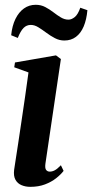

<svg xmlns="http://www.w3.org/2000/svg" viewBox="-20 -750 376 782"><path d="M103.5 11Q84 11 67.8 4.2Q51.5 -2.5 43 -17.8Q34.5 -33 37.5 -58Q39 -67.5 43.2 -95.5Q47.5 -123.5 53.8 -164.5Q60 -205.5 67.2 -254.2Q74.5 -303 82 -354.8Q89.5 -406.5 96 -455L38 -476L41 -495.5L208 -524.5L228 -509.5L165 -83.5Q162.5 -64.5 168 -57.8Q173.5 -51 182.5 -51Q193 -51 203.2 -56.5Q213.5 -62 228 -77L239 -54Q227.5 -39 208.5 -24Q189.5 -9 163.2 1Q137 11 103.5 11ZM25.5 -606.5Q29.5 -645.5 43 -673Q56.5 -700.5 77.5 -715.5Q98.5 -730.5 125.5 -730.5Q147 -730.5 164.5 -721.2Q182 -712 197.5 -700Q213 -688 228 -679Q243 -670 259 -670Q271.5 -670 284.5 -680.5Q297.5 -691 307 -718.5L336 -708.5Q332.5 -670 320.8 -642.2Q309 -614.5 289.2 -599.8Q269.5 -585 242 -585Q222 -585 203.8 -594.5Q185.5 -604 168.5 -616.8Q151.5 -629.5 136 -639Q120.5 -648.5 105.5 -648.5Q88 -648.5 75.8 -636Q63.5 -623.5 52.5 -595.5Z"/></svg>

Font: Merriweather 120pt SemiBold
Style: Italic
Weight: 600
Italic angle: -7.8°
Version: Version 2.101